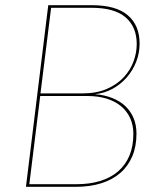

<svg xmlns="http://www.w3.org/2000/svg" viewBox="-20 -720 625 740"><path d="M80 0 166 -700H334Q427 -700 472.5 -661.2Q518 -622.5 518 -552Q518 -514.5 504.5 -480.8Q491 -447 467.5 -420.5Q444 -394 412.8 -377.2Q381.5 -360.5 346 -357Q383.5 -354 413.2 -342Q443 -330 463.5 -310.5Q484 -291 495 -264.5Q506 -238 506 -205Q506 -156 490 -118Q474 -80 444 -53.8Q414 -27.5 370.8 -13.8Q327.5 0 273 0ZM135 -350 93 -10H274Q325.5 -10 366.2 -22.5Q407 -35 435.5 -59.8Q464 -84.5 479 -120.5Q494 -156.5 494 -204Q494 -237.5 481.8 -264.5Q469.5 -291.5 446.8 -310.5Q424 -329.5 391 -339.8Q358 -350 317 -350ZM136 -360H297Q352.5 -360 392.2 -377.5Q432 -395 457.5 -422.8Q483 -450.5 495 -484Q507 -517.5 507 -550Q507 -616 464.2 -653Q421.5 -690 333 -690H177Z"/></svg>

Font: Lato Hairline
Style: Italic
Weight: 250
Italic angle: -7°
Designer: Lukasz Dziedzic
Foundry: Lukasz Dziedzic
Version: Version 1.104; Western+Polish opensource